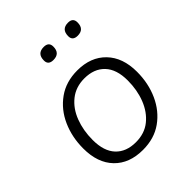

<svg xmlns="http://www.w3.org/2000/svg" viewBox="-195 -810 938 938"><g transform="rotate(-45 273.5 -341.5)"><path d="M250 8Q156 8 102 -48Q48 -104 48 -203Q48 -282 77.5 -348Q107 -414 163 -454Q219 -494 297 -494Q390 -494 444.5 -437.5Q499 -381 499 -283Q499 -203 469 -137Q439 -71 383.5 -31.5Q328 8 250 8ZM252 -43Q312 -43 353 -76Q394 -109 415.5 -164Q437 -219 437 -285Q437 -362 399 -402Q361 -442 294 -442Q235 -442 193.5 -409Q152 -376 131 -321Q110 -266 110 -200Q110 -123 147.5 -83Q185 -43 252 -43ZM419 -612Q384 -612 384 -643Q384 -691 430 -691Q464 -691 464 -659Q464 -612 419 -612ZM251 -612Q216 -612 216 -643Q216 -691 262 -691Q297 -691 297 -659Q297 -612 251 -612Z"/></g></svg>

Font: Nunito Light
Style: Italic
Weight: 300
Italic angle: -9°
Designer: Vernon Adams
Foundry: Vernon Adams
Version: Version 3.601; ttfautohint (v1.8.2.53-6de2)